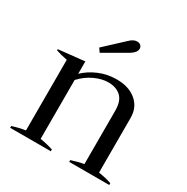

<svg xmlns="http://www.w3.org/2000/svg" viewBox="-167 -879 994 1022"><g transform="rotate(30 330.0 -368.0)"><path d="M244 -584 228 -607 342 -713Q365 -736 387 -736Q402 -736 410 -728Q418 -720 418 -709Q418 -686 386 -666ZM640 -11V0H394V-11Q437 -25 470 -30V-358Q470 -418 441 -444.5Q412 -471 364 -471Q324 -471 280 -450.5Q236 -430 201 -392V-30Q241 -24 281 -11V0H31V-11Q71 -24 111 -30V-464Q69 -472 41 -482V-489L201 -506V-430Q236 -464 286.5 -485.5Q337 -507 395 -507Q469 -507 514.5 -469Q560 -431 560 -366V-30Q607 -23 640 -11Z"/></g></svg>

Font: Trirong
Style: Regular
Weight: 400
Version: Version 1.000